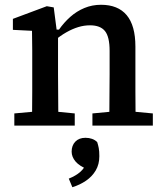

<svg xmlns="http://www.w3.org/2000/svg" viewBox="-20 -526 687 804"><path d="M40 0V-51L150 -61H190L293 -51V0ZM114 0Q114 -30 114.5 -67Q115 -104 115 -143Q115 -182 115 -215V-268Q115 -294 115 -315Q115 -336 114.5 -356Q114 -376 114 -397L34 -401V-447L176 -500L205 -495L219 -387L223 -386V-215Q223 -182 223.5 -143Q224 -104 224 -67Q224 -30 225 0ZM367 0V-51L473 -61H513L620 -51V0ZM437 0Q438 -30 438 -67Q438 -104 438.5 -142.5Q439 -181 439 -215V-313Q439 -372 419.5 -396Q400 -420 357 -420Q332 -420 307.5 -412.5Q283 -405 257.5 -390.5Q232 -376 206 -354L200 -402H227Q248 -432 274.5 -455.5Q301 -479 333.5 -492.5Q366 -506 403 -506Q474 -506 510.5 -462.5Q547 -419 547 -331V-215Q547 -181 547 -142.5Q547 -104 547.5 -67Q548 -30 548 0ZM396 128Q396 162 381 187.5Q366 213 340.5 230.5Q315 248 283 258L268 222Q298 210 316.5 193.5Q335 177 342 155L351 185Q313 170 296.5 150.5Q280 131 280 109Q280 83 295.5 67Q311 51 338 51Q353 51 365.5 55.5Q378 60 387 69Q391 81 393.5 94Q396 107 396 128Z"/></svg>

Font: Source Serif 4 Medium
Style: Regular
Weight: 500
Designer: Frank Grießhammer
Foundry: Adobe Systems Incorporated
Version: Version 4.004;hotconv 1.0.116;makeotfexe 2.5.65601